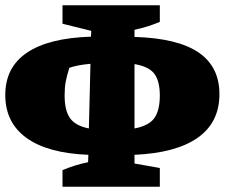

<svg xmlns="http://www.w3.org/2000/svg" viewBox="-30 -694 852 728"><path d="M207 14V-49Q231 -59 255 -66.5Q279 -74 304 -79L305 -107Q151 -113 70.5 -171Q-10 -229 -10 -334Q-10 -439 72.5 -494.5Q155 -550 315 -555L316 -577L207 -604V-674H576V-611Q531 -592 480 -581V-554Q644 -549 723 -495Q802 -441 802 -337Q802 -230 720 -172Q638 -114 480 -107V-74L576 -57V14ZM215 -332Q215 -275 235.5 -246Q256 -217 307 -207L313 -452Q265 -448 233 -437Q223 -406 219 -383.5Q215 -361 215 -332ZM576 -332Q576 -387 555 -414.5Q534 -442 480 -451V-207Q534 -217 555 -246Q576 -275 576 -332Z"/></svg>

Font: Piazzolla Black
Style: Regular
Weight: 900
Designer: Juan Pablo del Peral
Foundry: Huerta Tipografica
Version: Version 1.330